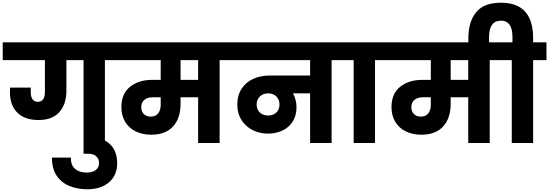

<svg xmlns="http://www.w3.org/2000/svg" viewBox="-37 -1051 4036 1411"><path d="M832 -740V-609H734V0H577V-609H451V-383Q451 -287 400 -228Q349 -169 246 -169Q146 -169 91 -222.5Q36 -276 36 -375Q36 -397 37 -407H189V-376Q189 -303 242 -303Q293 -303 293 -377V-609H-17V-740Z M824 148Q824 237 764.5 288.5Q705 340 604 340Q534 340 475 316.5Q416 293 380 241Q344 189 345 107H484Q483 163 514.5 190Q546 217 600 217Q643 217 667 198.5Q691 180 691 146Q691 117 670.5 98Q650 79 612 79H577V-43H612Q716 -43 770 7.5Q824 58 824 148Z M1675 -609H1577V0H1419V-336H1290V-289Q1290 -182 1234.5 -121.5Q1179 -61 1074 -61Q1009 -61 959 -86Q909 -111 882 -157Q855 -203 855 -264Q855 -362 918.5 -413Q982 -464 1080 -464H1144V-609H798V-740H1675ZM1419 -609H1290V-464H1419ZM1144 -336H1084Q1047 -336 1024 -317Q1001 -298 1001 -264Q1001 -231 1020.5 -212.5Q1040 -194 1071 -194Q1106 -194 1125 -217.5Q1144 -241 1144 -281Z M2498 -609H2400V0H2242V-365H2116Q2142 -318 2142 -262Q2142 -201 2113.5 -157Q2085 -113 2037.5 -91Q1990 -69 1932 -69Q1872 -69 1820.5 -94.5Q1769 -120 1738 -168.5Q1707 -217 1707 -282Q1707 -351 1739 -399.5Q1771 -448 1825 -472Q1879 -496 1945 -496H2242V-609H1641V-740H2498ZM1934 -202Q1971 -202 1994 -224.5Q2017 -247 2017 -283Q2017 -319 1994 -342Q1971 -365 1934 -365Q1897 -365 1873 -342Q1849 -319 1849 -283Q1849 -247 1872.5 -224.5Q1896 -202 1934 -202Z M2562 0V-609H2464V-740H2817V-609H2719V0Z M3660 -609H3562V0H3404V-336H3275V-289Q3275 -182 3219.5 -121.5Q3164 -61 3059 -61Q2994 -61 2944 -86Q2894 -111 2867 -157Q2840 -203 2840 -264Q2840 -362 2903.5 -413Q2967 -464 3065 -464H3129V-609H2783V-740H3660ZM3404 -609H3275V-464H3404ZM3129 -336H3069Q3032 -336 3009 -317Q2986 -298 2986 -264Q2986 -231 3005.5 -212.5Q3025 -194 3056 -194Q3091 -194 3110 -217.5Q3129 -241 3129 -281Z M3979 -740V-609H3881V0H3724V-609H3626V-740H3729V-778Q3729 -899 3645 -899Q3557 -899 3557 -778V-705H3405V-770Q3405 -891 3462 -961Q3519 -1031 3645 -1031Q3881 -1031 3881 -770V-740Z"/></svg>

Font: MSTAGE
Style: Bold
Weight: 700
Designer: Ninad Kale (Devanagari), Jonny Pinhorn (Latin)
Foundry: Indian Type Foundry
Version: 4.004